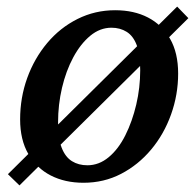

<svg xmlns="http://www.w3.org/2000/svg" viewBox="-20 -540 592 582"><path d="M551 -485 39 22 4 -12 517 -520ZM233 14Q177 14 134 -8Q91 -30 66 -73Q41 -116 41 -178Q41 -244 62.5 -303.5Q84 -363 123 -409.5Q162 -456 215 -482.5Q268 -509 329 -509Q386 -509 428.5 -487Q471 -465 495.5 -422.5Q520 -380 520 -317Q520 -253 498.5 -193Q477 -133 438 -86.5Q399 -40 347 -13Q295 14 233 14ZM245 -39Q280 -39 309.5 -63.5Q339 -88 360 -130Q381 -172 393 -223Q405 -274 405 -327Q405 -375 394.5 -403Q384 -431 364 -443.5Q344 -456 318 -456Q283 -456 253.5 -431.5Q224 -407 202 -366Q180 -325 168 -274Q156 -223 156 -169Q156 -120 167 -92Q178 -64 198 -51.5Q218 -39 245 -39Z"/></svg>

Font: Source Serif 4 SemiBold
Style: Italic
Weight: 600
Italic angle: -12°
Designer: Frank Grießhammer
Foundry: Adobe Systems Incorporated
Version: Version 4.004;hotconv 1.0.116;makeotfexe 2.5.65601